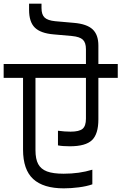

<svg xmlns="http://www.w3.org/2000/svg" viewBox="-30 -1030 664 1050"><path d="M614 -604H508V-377Q508 -297 473 -263.5Q438 -230 352 -230Q311 -230 287 -235V-315Q324 -310 356 -310Q403 -310 421.5 -325.5Q440 -341 440 -381V-604H164V-209Q164 -160 179 -132.5Q194 -105 227 -92.5Q260 -80 318 -80Q404 -80 475 -102V-22Q444 -11 401 -5.5Q358 0 319 0Q207 0 151.5 -51Q96 -102 96 -212V-604H-10V-680H614ZM440 -761Q440 -797 423 -813Q406 -829 364 -833L263 -842Q192 -848 160.5 -879Q129 -910 129 -976V-1010H197V-986Q197 -950 214 -934Q231 -918 272 -914L374 -905Q445 -899 476.5 -869.5Q508 -840 508 -781V-670H440Z"/></svg>

Font: Rhodium Libre
Style: Regular
Weight: 400
Designer: James Puckett
Foundry: Dunwich Type Founders
Version: Version 1.001; ttfautohint (v1.3)